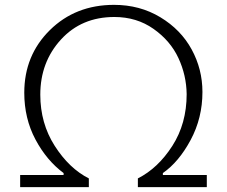

<svg xmlns="http://www.w3.org/2000/svg" viewBox="-20 -771 935 791"><path d="M63 -50H242V-58Q172 -110 126 -196.5Q80 -283 80 -389Q80 -543 185.5 -647Q291 -751 450 -751Q556 -751 640.5 -700Q725 -649 769.5 -567.5Q814 -486 814 -392Q814 -285 765.5 -194.5Q717 -104 651 -58V-50H832V0H548V-36Q631 -78 690 -170Q749 -262 749 -383Q748 -461 715 -532Q682 -603 612.5 -652Q543 -701 451 -701Q316 -701 231 -608Q146 -515 146 -381Q146 -263 205.5 -170Q265 -77 346 -36V0H63Z"/></svg>

Font: Oakes Grotesk Light
Style: Regular
Weight: 300
Designer: Samuel Oakes
Foundry: Samuel Oakes
Version: Version 1.000;PS 001.000;hotconv 1.0.88;makeotf.lib2.5.64775